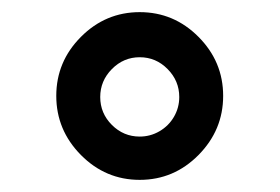

<svg xmlns="http://www.w3.org/2000/svg" viewBox="-20 -400 463 318"><path d="M211.4 -173.8Q229 -173.8 244.1 -182.6Q259.3 -191.4 268.1 -206.5Q276.9 -221.7 276.9 -239.3Q276.9 -266.1 257.6 -285.6Q238.3 -305.2 211.4 -305.2Q184.6 -305.2 165.3 -285.6Q146 -266.1 146 -239.3Q146 -212.4 165.3 -193.1Q184.6 -173.8 211.4 -173.8ZM308.8 -143.3Q268.1 -102.1 211.4 -102.1Q154.8 -102.1 114 -143.3Q73.2 -184.6 73.2 -241.2Q73.2 -297.9 114 -338.9Q154.8 -379.9 211.4 -379.9Q268.1 -379.9 308.8 -338.9Q349.6 -297.9 349.6 -241.2Q349.6 -184.6 308.8 -143.3Z"/></svg>

Font: Samim FD
Style: FD
Weight: 400
Foundry: DejaVu fonts team - Redesigned by Saber Rastikerdar
Version: Version 4.00 December 17, 2020